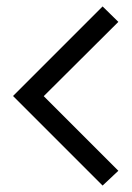

<svg xmlns="http://www.w3.org/2000/svg" viewBox="-20 -657 409 597"><path d="M348 -126 116 -358 348 -589 299 -637 21 -359V-358L299 -80Z"/></svg>

Font: Advent Pro
Style: Medium
Weight: 500
Designer: Andreas Kalpakidis
Foundry: Andreas Kalpakidis
Version: Version 2.002 2008